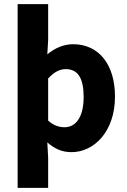

<svg xmlns="http://www.w3.org/2000/svg" viewBox="-20 -721 613 925"><path d="M65 184H212V39L208 -35C242 -5 277 12 325 12C432 12 534 -86 534 -256C534 -409 457 -508 332 -508C287 -508 243 -489 208 -459L212 -529V-701H65ZM291 -108C266 -108 238 -116 212 -140V-343C241 -374 267 -388 297 -388C356 -388 383 -343 383 -254C383 -152 342 -108 291 -108Z"/></svg>

Font: Giro Sans Regular
Style: Bold
Weight: 700
Designer: Paul D. Hunt
Foundry: Adobe Systems Incorporated
Version: Version 1.000;PS 1.0;hotconv 1.0.88;makeotf.lib2.5.647800